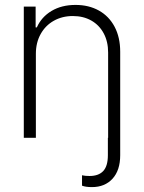

<svg xmlns="http://www.w3.org/2000/svg" viewBox="-20 -557 583 776"><path d="M417 0V-344.7Q417 -388.7 399.2 -422.1Q381.3 -455.6 349.1 -473.9Q316.9 -492.2 274.4 -492.2Q231.4 -492.2 197.5 -473.1Q163.6 -454.1 144.3 -419.4Q125 -384.8 125 -339.8V0H76.2V-530.3H124V-446.3H128.9Q147.5 -488.3 188.2 -512.7Q229 -537.1 285.2 -537.1Q338.9 -537.1 379.6 -514.4Q420.4 -491.7 443.1 -449Q465.8 -406.2 465.8 -347.7V70.3Q465.8 131.3 434.8 165.3Q403.8 199.2 351.6 199.2Q326.2 199.2 311.5 193.4V151.4Q323.2 154.3 341.8 154.3Q378.4 154.3 397.2 134.3Q416 114.3 416 70.3V0Z"/></svg>

Font: Pretendard GOV ExtraLight
Style: Regular
Weight: 200
Designer: Base glyphs from Inter by Rasmus Andersson; Hangeul glyphs from Noto Sans CJK(Source Han Sans) by Jang Soo-young and Kan
Foundry: Kil Hyung-jin
Version: Version 1.309